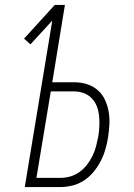

<svg xmlns="http://www.w3.org/2000/svg" viewBox="-20 -755 540 775"><path d="M80 0 191 -672 103 -576 77 -599 201 -735H242L191 -423H280Q306 -423 330.5 -415.5Q355 -408 374 -391.5Q393 -375 403.5 -352.5Q414 -330 418.5 -304.5Q423 -279 421.5 -252.5Q420 -226 416 -199Q412 -175 405 -151Q398 -127 386 -104Q374 -81 357.5 -61Q341 -41 319 -26.5Q297 -12 272 -6Q247 0 223 0ZM127 -37H223Q243 -37 263 -42.5Q283 -48 300.5 -60.5Q318 -73 331.5 -90.5Q345 -108 354 -127Q363 -146 368 -165.5Q373 -185 377 -205Q380 -226 381 -246.5Q382 -267 380 -287Q378 -307 371 -325.5Q364 -344 350.5 -358Q337 -372 318.5 -379Q300 -386 280 -386H185Z"/></svg>

Font: Iosevka Extralight Oblique
Style: Regular
Weight: 200
Italic angle: -9°
Monospace: yes
Designer: Belleve Invis
Foundry: Belleve Invis
Version: Version 32.5.0; ttfautohint (v1.8.4)